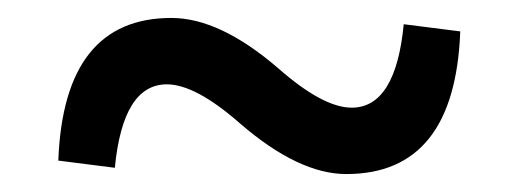

<svg xmlns="http://www.w3.org/2000/svg" viewBox="-20 -452 577 214"><path d="M290 -376Q340 -332 372 -332Q421 -332 430 -425L493 -417Q487 -258 366 -258Q313 -258 248 -314Q198 -358 166 -358Q117 -358 108 -265L45 -273Q51 -432 171 -432Q225 -432 290 -376Z"/></svg>

Font: TypoPRO Source Serif Pro
Style: Regular
Weight: 600
Designer: Frank Grießhammer
Foundry: Adobe Systems Incorporated
Version: Version 1.017;PS 1.0;hotconv 1.0.79;makeotf.lib2.5.61930